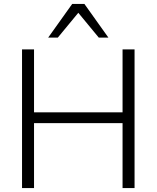

<svg xmlns="http://www.w3.org/2000/svg" viewBox="-20 -956 796 976"><path d="M92 0V-705H153V-385H603V-705H664V0H603V-330H153V0ZM225 -765 347 -936H409L531 -765H482L378 -891L274 -765Z"/></svg>

Font: Nunito Sans 12pt ExtraLight 12pt Light
Style: Regular
Weight: 300
Version: Version 3.101;gftools[0.9.27]